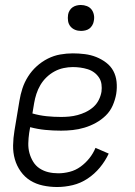

<svg xmlns="http://www.w3.org/2000/svg" viewBox="-20 -742 540 770"><path d="M209 8Q180 8 152 2Q124 -4 101.5 -18Q79 -32 63 -54.5Q47 -77 39.5 -103.5Q32 -130 32.5 -159Q33 -188 38 -218L58 -338Q62 -363 70 -387.5Q78 -412 92.5 -435Q107 -458 127.5 -476.5Q148 -495 172 -507Q196 -519 221.5 -523.5Q247 -528 272 -528Q296 -528 320 -525Q344 -522 365.5 -513.5Q387 -505 405.5 -491Q424 -477 434.5 -457.5Q445 -438 447.5 -414Q450 -390 446 -365Q442 -342 432 -319Q422 -296 404 -278.5Q386 -261 364 -249Q342 -237 318.5 -230Q295 -223 271.5 -220.5Q248 -218 225 -218Q193 -218 162 -221Q131 -224 101 -232L97 -209Q94 -188 93.5 -167.5Q93 -147 98 -128.5Q103 -110 113 -93.5Q123 -77 139 -66.5Q155 -56 174 -51.5Q193 -47 214 -47Q236 -47 259.5 -53Q283 -59 303 -73.5Q323 -88 338.5 -107.5Q354 -127 363 -149L416 -126Q402 -96 380.5 -70Q359 -44 331 -25.5Q303 -7 271.5 0.5Q240 8 209 8ZM225 -273Q241 -273 257.5 -274.5Q274 -276 291 -280.5Q308 -285 324.5 -293Q341 -301 354.5 -313Q368 -325 376 -341Q384 -357 387 -374Q389 -389 387 -404Q385 -419 377 -431Q369 -443 357.5 -451.5Q346 -460 331.5 -464.5Q317 -469 302 -471Q287 -473 272 -473Q254 -473 235 -469Q216 -465 198.5 -455.5Q181 -446 166.5 -432Q152 -418 142 -401Q132 -384 126 -365.5Q120 -347 117 -329L110 -287Q138 -279 166.5 -276Q195 -273 225 -273ZM305 -618Q292 -618 281 -622.5Q270 -627 262.5 -636Q255 -645 253 -657.5Q251 -670 253 -683Q254 -691 259 -699.5Q264 -708 271.5 -713Q279 -718 287.5 -720Q296 -722 304 -722Q317 -722 328.5 -717.5Q340 -713 347 -704Q354 -695 356.5 -682.5Q359 -670 356 -657Q355 -649 350 -640.5Q345 -632 338 -627Q331 -622 322 -620Q313 -618 305 -618Z"/></svg>

Font: Iosevka Light
Style: Italic
Weight: 300
Italic angle: -9°
Monospace: yes
Designer: Belleve Invis
Foundry: Belleve Invis
Version: Version 32.5.0; ttfautohint (v1.8.4)